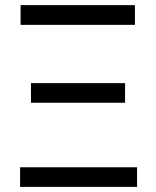

<svg xmlns="http://www.w3.org/2000/svg" viewBox="-20 -731 611 751"><path d="M58.6 -76.7H516.1V0H58.6ZM101.1 -405.8H469.2V-329.1H101.1ZM60.5 -710.9H507.8V-633.8H60.5Z"/></svg>

Font: SteelSelectRoboto
Style: Roboto-Regular
Weight: 400
Designer: Google
Version: Version 2.137; 2017